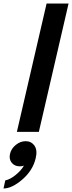

<svg xmlns="http://www.w3.org/2000/svg" viewBox="-31 -750 410 1092"><path d="M65 0 234 -730H359L190 0ZM115 53Q147 53 165 78.5Q183 104 172 150Q156 219 96.5 270.5Q37 322 -11 322L-1 276Q26 271 58 245Q90 219 105 192Q94 196 82 196Q52 196 35.5 175.5Q19 155 26 125Q33 95 59 74Q85 53 115 53Z"/></svg>

Font: Miedinger
Style: Bold-Italic
Weight: 700
Italic angle: -13°
Version: Version 001.000